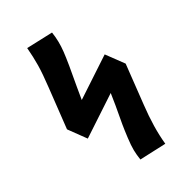

<svg xmlns="http://www.w3.org/2000/svg" viewBox="-241 -822 900 900"><g transform="rotate(-45 209.0 -371.5)"><path d="M376 -481 415 -380.9 338.9 -185.1Q295.4 -75.2 280.8 16.1L146 -14.2Q148.9 -42 155 -66.7Q161.1 -91.3 176.3 -128.7Q191.4 -166 202.6 -190.4Q213.9 -214.8 243.2 -276.9L268.1 -333L41 -257.8L2.9 -356.9H3.9L2.9 -357.9L81.1 -558.1Q106.4 -622.1 118.7 -665Q130.9 -708 140.1 -758.8L273.9 -728Q268.6 -676.8 248.5 -625.7Q228.5 -574.7 176.8 -466.8L148.9 -405.8Z"/></g></svg>

Font: Fira Sans Compressed
Style: Bold
Weight: 700
Width: 1
Designer: Carrois Corporate & Edenspiekermann AG
Foundry: Carrois Corporate GbR & Edenspiekermann AG
Version: Version 4.203;PS 004.203;hotconv 1.0.88;makeotf.lib2.5.64775